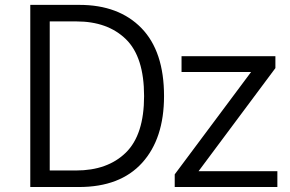

<svg xmlns="http://www.w3.org/2000/svg" viewBox="-20 -751 1165 771"><path d="M101.6 0ZM681.6 0V-50.8L988.3 -461.9H709V-525.4H1085.9V-477.5L777.3 -63.5H1093.8V0ZM101.6 0V-731.4H298.8Q457 -731.4 547.9 -638.2Q638.7 -544.9 638.7 -365.2Q638.7 -194.3 550.8 -97.2Q462.9 0 296.9 0ZM179.7 -66.4H285.2Q412.1 -66.4 485.4 -138.2Q558.6 -210 558.6 -365.2Q558.6 -522.5 485.4 -593.8Q412.1 -665 287.1 -665H179.7Z"/></svg>

Font: Batunionen A1
Style: Regular
Weight: 400
Designer: HanYang I&C Co.,Ltd.
Foundry: HanYang I&C Co.,Ltd.
Version: Version 2.50; ttfautohint (v1.6)